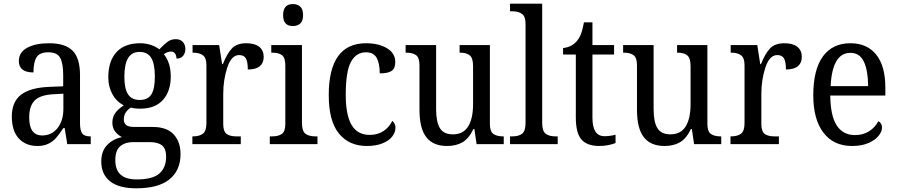

<svg xmlns="http://www.w3.org/2000/svg" viewBox="-20 -780 4855 1039"><path d="M44 -150Q44 -229 94 -267.5Q144 -306 248 -310L322 -313V-373Q322 -436 306 -466.5Q290 -497 241 -497Q194 -497 177.5 -469.5Q161 -442 161 -388Q82 -388 82 -450Q82 -497 127 -521.5Q172 -546 246 -546Q332 -546 372.5 -506Q413 -466 413 -373V-114Q413 -73 425 -57.5Q437 -42 468 -42H471V0H344L330 -87H323Q299 -51 282.5 -32.5Q266 -14 241.5 -2Q217 10 182 10Q120 10 82 -30.5Q44 -71 44 -150ZM323 -191V-273L268 -270Q197 -266 167.5 -236Q138 -206 138 -145Q138 -47 208 -47Q260 -47 291.5 -87Q323 -127 323 -191Z M528 94Q528 38 559.5 5Q591 -28 640 -38Q618 -49 603 -68.5Q588 -88 588 -117Q588 -146 603.5 -168Q619 -190 650 -210Q611 -229 588.5 -270Q566 -311 566 -361Q566 -449 610 -497.5Q654 -546 739 -546Q770 -546 797.5 -536.5Q825 -527 842 -513Q866 -538 885.5 -553Q905 -568 931 -568Q956 -568 969.5 -553Q983 -538 983 -516Q983 -493 971 -478Q959 -463 935 -463Q935 -479 927.5 -490Q920 -501 905 -501Q886 -501 867 -487Q885 -463 894.5 -434.5Q904 -406 904 -365Q904 -287 862 -239.5Q820 -192 739 -192Q706 -192 688 -198Q650 -173 650 -134Q650 -113 663 -103Q676 -93 708 -93H806Q883 -93 920 -52.5Q957 -12 957 54Q957 142 897 190.5Q837 239 717 239Q623 239 575.5 201Q528 163 528 94ZM818 -365Q818 -434 798.5 -466.5Q779 -499 735 -499Q693 -499 673 -465.5Q653 -432 653 -364Q653 -300 673 -269.5Q693 -239 736 -239Q780 -239 799 -269Q818 -299 818 -365ZM879 69Q879 25 857 7Q835 -11 790 -11H700Q658 -11 631 11Q604 33 604 87Q604 191 719 191Q807 191 843 158.5Q879 126 879 69Z M1021 -42H1024Q1059 -42 1078 -56.5Q1097 -71 1097 -114V-427Q1097 -467 1078 -481Q1059 -495 1025 -495H1022V-536H1166L1182 -433H1186Q1208 -489 1234.5 -517.5Q1261 -546 1313 -546Q1359 -546 1383 -526.5Q1407 -507 1407 -472Q1407 -440 1386 -422Q1365 -404 1321 -404Q1321 -446 1310.5 -464Q1300 -482 1274 -482Q1232 -482 1210 -415Q1188 -348 1188 -271V-109Q1188 -69 1206 -55.5Q1224 -42 1259 -42H1283V0H1021Z M1512 -698Q1512 -758 1565 -758Q1590 -758 1605 -744Q1620 -730 1620 -698Q1620 -667 1605 -653Q1590 -639 1565 -639Q1512 -639 1512 -698ZM1440 -42H1452Q1487 -42 1505.5 -55.5Q1524 -69 1524 -110V-426Q1524 -467 1506.5 -481Q1489 -495 1454 -495H1448V-536H1614V-115Q1614 -71 1632.5 -56.5Q1651 -42 1687 -42H1698V0H1440Z M1759 -265Q1759 -546 1961 -546Q2029 -546 2074 -519Q2119 -492 2119 -444Q2119 -410 2099.5 -396.5Q2080 -383 2035 -383Q2035 -436 2018.5 -466.5Q2002 -497 1961 -497Q1907 -497 1879 -445Q1851 -393 1851 -266Q1851 -158 1882.5 -104Q1914 -50 1981 -50Q2024 -50 2055.5 -71Q2087 -92 2103 -126Q2120 -112 2120 -88Q2120 -65 2103 -42Q2086 -19 2050.5 -4.5Q2015 10 1965 10Q1869 10 1814 -57.5Q1759 -125 1759 -265Z M2250 -186V-427Q2250 -468 2231.5 -481.5Q2213 -495 2179 -495H2175V-536H2340V-190Q2340 -120 2360.5 -86.5Q2381 -53 2431 -53Q2487 -53 2513.5 -96Q2540 -139 2540 -216V-422Q2540 -466 2522 -480.5Q2504 -495 2470 -495H2467V-536H2631V-109Q2631 -69 2649.5 -55.5Q2668 -42 2703 -42H2706V0H2559L2547 -82H2542Q2517 -30 2482.5 -10Q2448 10 2399 10Q2324 10 2287 -37.5Q2250 -85 2250 -186Z M2740 -42H2752Q2787 -42 2805.5 -56.5Q2824 -71 2824 -115V-651Q2824 -691 2804.5 -705Q2785 -719 2752 -719H2740V-760H2914V-115Q2914 -71 2932.5 -56.5Q2951 -42 2987 -42H2998V0H2740Z M3096 -145V-485H3027V-520Q3073 -525 3100 -556Q3115 -573 3124 -596.5Q3133 -620 3140 -659H3186V-536H3303V-485H3186V-143Q3186 -43 3251 -43Q3281 -43 3311 -51V-6Q3297 0 3273 5Q3249 10 3224 10Q3157 10 3126.5 -25Q3096 -60 3096 -145Z M3427 -186V-427Q3427 -468 3408.5 -481.5Q3390 -495 3356 -495H3352V-536H3517V-190Q3517 -120 3537.5 -86.5Q3558 -53 3608 -53Q3664 -53 3690.5 -96Q3717 -139 3717 -216V-422Q3717 -466 3699 -480.5Q3681 -495 3647 -495H3644V-536H3808V-109Q3808 -69 3826.5 -55.5Q3845 -42 3880 -42H3883V0H3736L3724 -82H3719Q3694 -30 3659.5 -10Q3625 10 3576 10Q3501 10 3464 -37.5Q3427 -85 3427 -186Z M3933 -42H3936Q3971 -42 3990 -56.5Q4009 -71 4009 -114V-427Q4009 -467 3990 -481Q3971 -495 3937 -495H3934V-536H4078L4094 -433H4098Q4120 -489 4146.5 -517.5Q4173 -546 4225 -546Q4271 -546 4295 -526.5Q4319 -507 4319 -472Q4319 -440 4298 -422Q4277 -404 4233 -404Q4233 -446 4222.5 -464Q4212 -482 4186 -482Q4144 -482 4122 -415Q4100 -348 4100 -271V-109Q4100 -69 4118 -55.5Q4136 -42 4171 -42H4195V0H3933Z M4381 -264Q4381 -403 4433 -474.5Q4485 -546 4582 -546Q4672 -546 4721.5 -484.5Q4771 -423 4771 -306V-263H4473Q4474 -153 4508 -101Q4542 -49 4607 -49Q4651 -49 4683.5 -70Q4716 -91 4733 -124Q4753 -114 4753 -90Q4753 -68 4734.5 -45Q4716 -22 4679.5 -6Q4643 10 4591 10Q4491 10 4436 -62Q4381 -134 4381 -264ZM4678 -314Q4677 -400 4654.5 -447Q4632 -494 4582 -494Q4532 -494 4505.5 -448Q4479 -402 4475 -314Z"/></svg>

Font: Noto Serif Narrow
Style: Regular
Weight: 400
Width: 4
Designer: Monotype Design Team
Foundry: Monotype Imaging Inc.
Version: Version 1.001